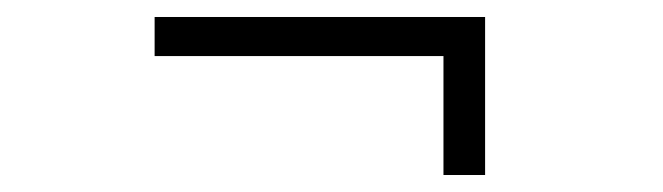

<svg xmlns="http://www.w3.org/2000/svg" viewBox="-20 -392 780 226"><path d="M502 -326H162V-372H551V-186H502Z"/></svg>

Font: Freesentation 2 ExtraLight
Style: Regular
Weight: 260
Designer: glyphs from Roboto by Christian Robertson / Hangul glyphs from Noto Sans CJK(Source Han Sans) by Jang Soo-young and Kang
Foundry: PT&
Version: Version 2.001